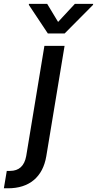

<svg xmlns="http://www.w3.org/2000/svg" viewBox="-117 -787 510 1011"><path d="M116.8 -545.5H223L126.8 35.5Q112.9 117.5 61.1 161Q9.2 204.5 -75.3 204.5Q-89.1 204.5 -96.6 204.2L-81.3 112.9H-64.3Q6.7 112.9 21 34.8ZM131.4 -766.7 188.9 -671.5 277.3 -766.7H373.6L372.9 -761.4L223.4 -610.8H134.9L34.8 -761.4L35.5 -766.7Z"/></svg>

Font: Karasuma Gothic
Style: Medium Italic
Weight: 500
Italic angle: 9.39998°
Designer: Rasmus Andersson / Ryoko Nishizuka
Foundry: Genbu
Version: Version 1.00